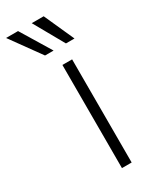

<svg xmlns="http://www.w3.org/2000/svg" viewBox="-278 -807 681 855"><g transform="rotate(-30 62.0 -380.0)"><path d="M77.1 -530.3H127V0H77.1ZM-80.1 -759.8H-18.6L75.2 -605.5H31.2ZM51.8 -759.8H113.3L182.6 -605.5H138.7Z"/></g></svg>

Font: Pretendard GOV ExtraLight
Style: Regular
Weight: 200
Designer: Base glyphs from Inter by Rasmus Andersson; Hangeul glyphs from Noto Sans CJK(Source Han Sans) by Jang Soo-young and Kan
Foundry: Kil Hyung-jin
Version: Version 1.309